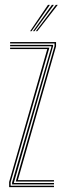

<svg xmlns="http://www.w3.org/2000/svg" viewBox="-20 -774 268 794"><path d="M45.2 -23.2 205.5 -583.5V-594.2H21.8V-600H211.8V-582.5L53.8 -29H203.2V-23.2ZM17.8 0V-21.5L175.5 -571H21.8V-576.8H184.2L24 -20.5V-5.8H203.2V0ZM30 -11.5V-19.2L192.5 -579.8V-582.8H21.8V-588.5H199.5V-583L37 -17.2H203.2V-11.5ZM104.5 -645 178.5 -754H186.5L110.5 -645ZM128.2 -645 211 -754H219L134.2 -645ZM116.5 -645 194.8 -754H202.8L122.5 -645Z"/></svg>

Font: Big Shoulders Inline Display ExtraLight
Style: Regular
Weight: 250
Version: Version 2.002